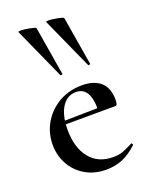

<svg xmlns="http://www.w3.org/2000/svg" viewBox="-140 -805 694 891"><g transform="rotate(-20 207.0 -359.5)"><path d="M33 -181Q33 -240 62 -289Q91 -338 141.5 -366.5Q192 -395 254 -395Q314 -395 346.5 -366Q379 -337 379 -280Q379 -265 376.5 -258Q374 -251 368 -251H286Q291 -375 218 -375Q173 -375 147.5 -334Q122 -293 122 -223Q122 -135 163 -83.5Q204 -32 279 -32Q307 -32 326 -39Q345 -46 376 -62L378 -63Q380 -63 382.5 -59Q385 -55 383 -53Q347 -19 310 -3.5Q273 12 230 12Q169 12 124.5 -15Q80 -42 56.5 -86Q33 -130 33 -181ZM92 -267 314 -271V-251L93 -250ZM212 -731Q230 -731 257 -725.5Q284 -720 285 -716L325 -476Q326 -474 320.5 -472.5Q315 -471 314 -474L200 -727Q199 -731 212 -731ZM75 -731Q93 -731 120 -725.5Q147 -720 148 -716L188 -476Q189 -474 183.5 -472.5Q178 -471 177 -474L63 -727Q62 -731 75 -731Z"/></g></svg>

Font: Cormorant Infant SemiBold
Style: Regular
Weight: 600
Designer: Christian Thalmann (Catharsis Fonts)
Foundry: Catharsis Fonts
Version: Version 4.000